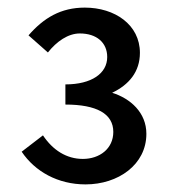

<svg xmlns="http://www.w3.org/2000/svg" viewBox="-20 -909 456 505"><path d="M205 -424C291 -424 365 -476 365 -557C365 -613 323 -650 275 -665C319 -686 348 -720 348 -770C348 -844 282 -889 203 -889C140 -889 95 -862 55 -816L106 -771C129 -800 159 -821 190 -821C234 -821 262 -797 262 -759C262 -716 221 -687 152 -687V-634C234 -634 278 -610 278 -562C278 -518 242 -491 198 -491C155 -491 119 -514 93 -553L37 -510C72 -458 132 -424 205 -424Z"/></svg>

Font: Genne Gothic Medium
Style: Regular
Weight: 500
Designer: Ryoko NISHIZUKA (kana & ideographs); Paul D. Hunt (Latin, Greek & Cyrillic); Wenlong ZHANG (bopomofo); Sandoll Communica
Foundry: Adobe Systems Incorporated
Version: Version 1.004;PS 1.004;hotconv 16.6.51;makeotf.lib2.5.65220